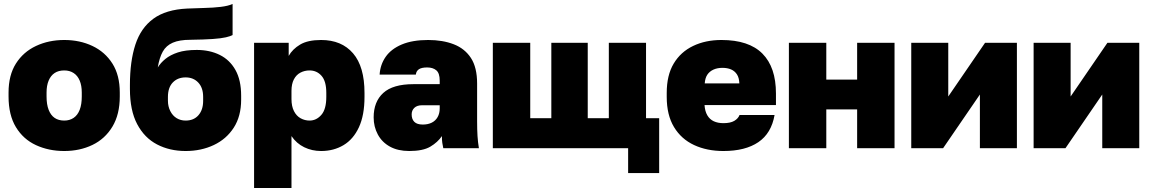

<svg xmlns="http://www.w3.org/2000/svg" viewBox="-20 -745 5788 965"><path d="M303 14Q225 14 161 -15.5Q97 -45 60 -106Q23 -167 23 -260V-280Q23 -367 60 -425.5Q97 -484 161 -514Q225 -544 303 -544Q381 -544 444.5 -514Q508 -484 545 -425.5Q582 -367 582 -280V-260Q582 -170 545 -108.5Q508 -47 444.5 -16.5Q381 14 303 14ZM303 -139Q330 -139 350 -152.5Q370 -166 380.5 -193Q391 -220 391 -260V-280Q391 -315 380.5 -340Q370 -365 350 -378Q330 -391 303 -391Q274 -391 254.5 -378Q235 -365 224.5 -340Q214 -315 214 -280V-260Q214 -220 224.5 -193Q235 -166 254.5 -152.5Q274 -139 303 -139Z M913 14Q833 14 769.5 -19Q706 -52 669.5 -121Q633 -190 633 -298V-318Q633 -437 660.5 -521Q688 -605 751 -651Q814 -697 921 -702Q963 -704 1007.5 -705Q1052 -706 1089.5 -710.5Q1127 -715 1149 -725V-569Q1139 -563 1115.5 -557.5Q1092 -552 1049.5 -549Q1007 -546 937 -545Q882 -545 848.5 -530.5Q815 -516 798 -485.5Q781 -455 773 -406Q787 -429 811.5 -449Q836 -469 874 -481.5Q912 -494 969 -494Q1034 -494 1084.5 -469Q1135 -444 1163.5 -393Q1192 -342 1192 -264V-244Q1192 -161 1155 -103.5Q1118 -46 1054.5 -16Q991 14 913 14ZM913 -139Q954 -139 977.5 -166Q1001 -193 1001 -238V-258Q1001 -304 976.5 -330Q952 -356 913 -356Q873 -356 848.5 -330.5Q824 -305 824 -258V-239Q824 -210 836 -186.5Q848 -163 868 -151Q888 -139 913 -139Z M1257 200V-530H1431V-464Q1450 -498 1488.5 -521Q1527 -544 1594 -544Q1697 -544 1754.5 -477Q1812 -410 1812 -278V-258Q1812 -166 1784 -105.5Q1756 -45 1706.5 -15.5Q1657 14 1594 14Q1548 14 1509 -5Q1470 -24 1445 -61V200ZM1536 -139Q1570 -139 1595 -167.5Q1620 -196 1620 -258V-278Q1620 -337 1596 -364Q1572 -391 1536 -391Q1511 -391 1490 -380Q1469 -369 1457 -346Q1445 -323 1445 -288V-247Q1445 -211 1457.5 -186.5Q1470 -162 1491 -150.5Q1512 -139 1536 -139Z M2037 14Q1980 14 1940 -8Q1900 -30 1879 -69Q1858 -108 1858 -155Q1858 -234 1906.5 -278Q1955 -322 2058 -322H2190V-340Q2190 -377 2173 -391.5Q2156 -406 2127 -406Q2099 -406 2085.5 -397Q2072 -388 2070 -370H1888Q1891 -420 1918.5 -459.5Q1946 -499 1999.5 -521.5Q2053 -544 2132 -544Q2205 -544 2260.5 -522.5Q2316 -501 2347 -453.5Q2378 -406 2378 -325V-135Q2378 -93 2380 -61.5Q2382 -30 2387 0H2208Q2205 -14 2203 -27Q2201 -40 2201 -61Q2180 -30 2143 -8Q2106 14 2037 14ZM2105 -119Q2131 -119 2150 -128.5Q2169 -138 2179.5 -156.5Q2190 -175 2190 -200V-216H2102Q2076 -216 2062.5 -203Q2049 -190 2049 -170Q2049 -146 2062.5 -132.5Q2076 -119 2105 -119Z M3137 125V0H2457V-530H2645V-151H2751V-530H2934V-151H3040V-530H3227V-151H3293V125Z M3616 14Q3533 14 3468.5 -16Q3404 -46 3367.5 -106.5Q3331 -167 3331 -258V-278Q3331 -367 3366 -425.5Q3401 -484 3463.5 -514Q3526 -544 3606 -544Q3744 -544 3812 -475.5Q3880 -407 3880 -275V-217H3521Q3523 -186 3535 -165.5Q3547 -145 3567.5 -135.5Q3588 -126 3616 -126Q3651 -126 3670.5 -137.5Q3690 -149 3697 -167H3873Q3857 -75 3791.5 -30.5Q3726 14 3616 14ZM3611 -404Q3585 -404 3565.5 -395Q3546 -386 3535 -369.5Q3524 -353 3522 -326H3696Q3695 -354 3684 -371Q3673 -388 3654.5 -396Q3636 -404 3611 -404Z M3945 0V-530H4133V-345H4288V-530H4476V0H4288V-195H4133V0Z M4560 0V-530H4746V-260L4931 -530H5091V0H4905V-270L4720 0Z M5175 0V-530H5361V-260L5546 -530H5706V0H5520V-270L5335 0Z"/></svg>

Font: Golos Text ExtraBold
Style: Regular
Weight: 800
Designer: A.Korolkova, Vitaly Kuzmin
Foundry: ParaType Ltd
Version: Version 2.004